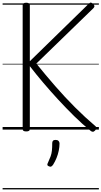

<svg xmlns="http://www.w3.org/2000/svg" viewBox="-20 -995 779 1474"><path d="M181 14Q167 14 160.5 9.5Q154 5 154 -6V-955Q154 -974 181 -974Q209 -974 209 -955V-525L662 -967Q671 -976 678.5 -975Q686 -974 695 -964Q705 -954 705 -947.5Q705 -941 698 -933L259 -507Q329 -420 403.5 -334.5Q478 -249 556 -171Q634 -93 712 -27Q720 -21 720.5 -12.5Q721 -4 709 8Q700 17 691.5 16.5Q683 16 674 8Q612 -42 550 -103Q488 -164 428 -229Q368 -294 312 -360Q256 -426 209 -487V-6Q209 5 202.5 9.5Q196 14 181 14ZM356 282Q345 278 343.5 271.5Q342 265 349 252Q361 226 368.5 205.5Q376 185 378.5 161.5Q381 138 381 103Q381 92 387 85.5Q393 79 407 79Q422 79 429.5 87Q437 95 437 106Q437 133 431 162Q425 191 414 218Q403 245 388 269Q381 279 374 283Q367 287 356 282ZM0 449H739V459H0ZM0 -20H739V0H0ZM0 -505H739V-500H0ZM0 -969H739V-959H0Z"/></svg>

Font: Playwrite IT Trad Guides
Style: Regular
Weight: 400
Designer: Veronika Burian, José Scaglione
Foundry: TypeTogether
Version: Version 1.003